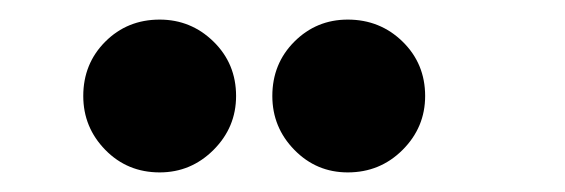

<svg xmlns="http://www.w3.org/2000/svg" viewBox="-20 -755 577 196"><path d="M143 -735Q175 -735 198 -712.5Q221 -690 221 -657Q221 -625 198 -602Q175 -579 143 -579Q110 -579 87.5 -602Q65 -625 65 -657Q65 -690 87.5 -712.5Q110 -735 143 -735ZM335 -735Q368 -735 391 -712.5Q414 -690 414 -657Q414 -625 391 -602Q368 -579 335 -579Q303 -579 280.5 -602Q258 -625 258 -657Q258 -690 280.5 -712.5Q303 -735 335 -735Z"/></svg>

Font: Almarai ExtraBold
Style: Regular
Weight: 800
Designer: Boutros International 2019
Foundry: Created by Boutros International 2019
Version: Version 1.10